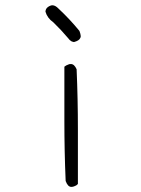

<svg xmlns="http://www.w3.org/2000/svg" viewBox="-20 -714 540 734"><path d="M251 -469.2Q250.5 -469.2 248 -469.2Q245.6 -469.2 241.2 -467.3Q232.4 -464.4 226.1 -459V-250Q226.1 -136.2 231 -22Q235.4 -10.3 240.7 -4.9Q246.1 0.5 252.9 0.5Q261.2 0.5 272.5 -5.9Q275.4 -8.3 277.8 -10.7V-220.7Q277.8 -335.4 272.9 -449.2Q264.2 -469.2 251 -469.2ZM180.7 -693.8Q178.7 -693.8 177 -693.6Q175.3 -693.4 173.6 -692.6Q171.9 -691.9 169.4 -690.9Q163.6 -688 160.2 -684.6Q154.3 -678.7 153.8 -669.4Q160.6 -645 184.1 -628.4Q213.9 -599.6 240.2 -568.4Q246.1 -560.1 252.9 -556.2Q257.3 -554.2 262.7 -553.2Q283.2 -558.6 287.1 -569.3Q288.6 -572.3 288.6 -574.5Q288.6 -576.7 288.3 -578.6Q288.1 -580.6 287.1 -585.2Q286.1 -589.8 283.7 -595.7Q246.6 -641.1 203.6 -681.2Q191.4 -693.8 180.7 -693.8Z"/></svg>

Font: NaikaiFont
Style: ExtraLight
Weight: 200
Version: Version 1.89